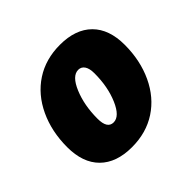

<svg xmlns="http://www.w3.org/2000/svg" viewBox="-142 -722 891 891"><g transform="rotate(-45 303.5 -276.5)"><path d="M253.9 9.8Q151.9 9.8 96.4 -45.4Q41 -100.6 41 -203.1Q41 -305.7 79.8 -388.4Q118.7 -471.2 189 -517.1Q259.3 -563 353 -563Q455.1 -563 510.5 -507.8Q565.9 -452.6 565.9 -350.1Q565.9 -247.6 527.1 -164.8Q488.3 -82 418 -36.1Q347.7 9.8 253.9 9.8ZM331.1 -420.9Q291 -420.9 262.5 -352.8Q233.9 -284.7 233.9 -196.8Q233.9 -131.8 274.9 -131.8Q314.5 -131.8 343.8 -199.7Q373 -267.6 373 -356Q373 -388.2 361.8 -404.5Q350.6 -420.9 331.1 -420.9Z"/></g></svg>

Font: Open Sans Extrabold
Style: Italic
Weight: 800
Italic angle: -12°
Foundry: Ascender Corporation
Version: Version 1.10